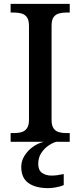

<svg xmlns="http://www.w3.org/2000/svg" viewBox="-20 -734 416 994"><path d="M35 0V-45H55Q75 -45 92 -50Q109 -55 119.5 -70Q130 -85 130 -113V-600Q130 -630 119.5 -644.5Q109 -659 92 -664Q75 -669 55 -669H35V-714H341V-669H322Q301 -669 284 -664Q267 -659 257 -644.5Q247 -630 247 -600V-113Q247 -85 257 -70Q267 -55 284.5 -50Q302 -45 322 -45H341V0ZM230 240Q164 240 127 213.5Q90 187 90 130Q90 99 107 72Q124 45 150.5 26Q177 7 208 0H271Q250 6 228.5 21.5Q207 37 192.5 60Q178 83 178 115Q178 147 197.5 161Q217 175 247 175Q261 175 276.5 173Q292 171 310 167V224Q300 229 285.5 232.5Q271 236 256 238Q241 240 230 240Z"/></svg>

Font: Noto Serif Khmer Medium
Style: Regular
Weight: 500
Version: Version 2.003